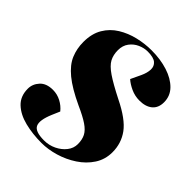

<svg xmlns="http://www.w3.org/2000/svg" viewBox="-209 -874 1016 1016"><g transform="rotate(45 299.0 -365.5)"><path d="M571 -217Q571 -163 543 -120Q515 -77 469.5 -47Q424 -17 371.5 -1.5Q319 14 270 14Q203 14 145 -0.5Q87 -15 51.5 -48.5Q16 -82 16 -138Q16 -173 41 -200.5Q66 -228 115 -228Q147 -228 175.5 -213Q204 -198 223 -174L204 -130Q176 -64 189.5 -34.5Q203 -5 270 -5Q307 -5 339 -20.5Q371 -36 391 -61.5Q411 -87 411 -118Q411 -151 399 -174.5Q387 -198 356 -219Q325 -240 269 -265Q181 -306 133 -345.5Q85 -385 67 -428Q49 -471 49 -521Q49 -583 74.5 -626Q100 -669 142.5 -695Q185 -721 235.5 -733Q286 -745 336 -745Q403 -745 457.5 -727.5Q512 -710 544.5 -677Q577 -644 577 -597Q577 -555 550.5 -533Q524 -511 478 -511Q444 -511 413.5 -525Q383 -539 363 -557L390 -614Q404 -644 405 -669.5Q406 -695 388 -710.5Q370 -726 326 -726Q299 -726 272 -714Q245 -702 227 -678Q209 -654 209 -619Q209 -584 223 -557.5Q237 -531 277.5 -503.5Q318 -476 395 -437Q495 -388 533 -336Q571 -284 571 -217Z"/></g></svg>

Font: Literata 72pt Black
Style: Italic
Weight: 900
Italic angle: -2°
Designer: Latin by Veronika Burian and Jose Scaglione. Greek by Irene Vlachou. Cyrillic by Vera Evstafieva
Foundry: TypeTogether
Version: Version 3.002